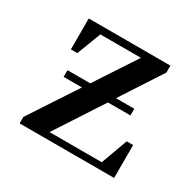

<svg xmlns="http://www.w3.org/2000/svg" viewBox="-105 -556 686 672"><g transform="rotate(30 237.5 -219.5)"><path d="M48 0V-26L174 -218H100V-245H192L301 -411H137L100 -314H74V-439H404V-411L296 -245H370V-218H279L154 -26H365L404 -133H430V0Z"/></g></svg>

Font: Dihjauti
Style: Bold
Weight: 700
Designer: T. Christopher White
Version: Version 3.0.0